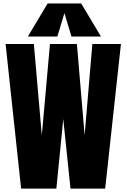

<svg xmlns="http://www.w3.org/2000/svg" viewBox="-20 -1121 752 1141"><path d="M105.5 0 13.2 -859.4H181.2L228.5 -316.9L276.9 -859.4H437L482.9 -316.9L528.8 -859.4H698.7L605 0H398.9L356 -413.6L314.9 0ZM145.5 -903.8 263.2 -1100.6H462.4L580.1 -903.8H404.8L362.8 -1043L320.8 -903.8Z"/></svg>

Font: webenart
Style: Regular
Weight: 400
Designer: Vernon Adams
Foundry: Vernon Adams
Version: Version 2.116; ttfautohint (v1.8.3)